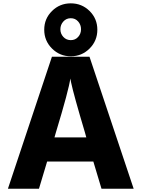

<svg xmlns="http://www.w3.org/2000/svg" viewBox="-20 -1119 861 1172"><path d="M28.3 33.2 296.9 -772.5H526.4L795.9 33.2H599.6L549.8 -132.8H267.6L217.8 33.2ZM297.4 -822.8Q250 -870.1 250 -937.5Q250 -1004.9 297.4 -1051.8Q344.7 -1098.6 412.1 -1098.6Q479.5 -1098.6 526.9 -1051.8Q574.2 -1004.9 574.2 -937.5Q574.2 -870.1 526.9 -822.8Q479.5 -775.4 412.1 -775.4Q344.7 -775.4 297.4 -822.8ZM312.5 -280.3H506.8L499 -308.6Q429.7 -541 414.1 -615.2L409.2 -639.6Q400.4 -571.3 320.3 -307.6ZM366.7 -987.8Q348.6 -967.8 348.6 -940.4Q348.6 -913.1 366.7 -893.6Q384.8 -874 412.1 -874Q439.5 -874 457 -893.6Q474.6 -913.1 474.6 -940.4Q474.6 -967.8 457 -987.8Q439.5 -1007.8 412.1 -1007.8Q384.8 -1007.8 366.7 -987.8Z"/></svg>

Font: GenEi M Gothic v2 Heavy
Style: Regular
Weight: 800
Version: Version 2.0